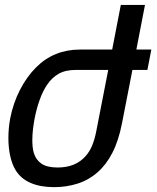

<svg xmlns="http://www.w3.org/2000/svg" viewBox="-20 -749 642 783"><path d="M200.7 14.2Q144.5 14.2 104.5 -3.2Q64.5 -20.5 43 -56.2Q28.8 -80.1 21.5 -113.5Q14.2 -147 14.2 -186.5Q14.2 -225.1 21.5 -265.6Q33.7 -328.6 61.5 -382.6Q89.4 -436.5 127 -474.1Q199.7 -546.9 306.2 -546.9H437.5L472.7 -729H571.3L536.1 -546.9H597.2L581.1 -463.9H520L477.5 -246.1Q463.4 -174.3 438.2 -125.7Q413.1 -77.1 377.9 -46.4Q341.8 -14.6 296.4 -0.2Q251 14.2 200.7 14.2ZM215.3 -65.9Q288.1 -65.9 329.1 -112.3Q346.7 -132.3 356.4 -157Q366.2 -181.6 372.1 -211.4L421.4 -463.9H290Q246.6 -463.9 219 -448Q191.4 -432.1 172.4 -403.8Q154.3 -377.4 141.4 -340.6Q128.4 -303.7 121.1 -265.1Q117.2 -244.6 114.5 -221.7Q111.8 -198.7 111.8 -176.8Q111.8 -147 117.7 -126Q126 -97.7 148.7 -81.8Q171.4 -65.9 215.3 -65.9Z"/></svg>

Font: Hack
Style: Italic
Weight: 400
Italic angle: -11°
Monospace: yes
Designer: Christopher Simpkins
Foundry: Christopher Simpkins
Version: Version 2.019; ttfautohint (v1.4.1) -l 4 -r 80 -G 350 -x 0 -